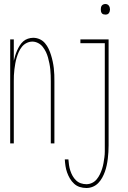

<svg xmlns="http://www.w3.org/2000/svg" viewBox="-20 -717 640 960"><path d="M31 0V-520H49V-413Q52 -426 56 -439Q60 -452 65.5 -464.5Q71 -477 78.5 -489Q86 -501 96 -510Q106 -519 119.5 -523.5Q133 -528 146 -528Q163 -528 178.5 -521Q194 -514 205 -501Q216 -488 223 -473Q230 -458 235 -442Q240 -426 243.5 -409.5Q247 -393 249 -376.5Q251 -360 251.5 -343.5Q252 -327 252 -310V0H234V-310Q234 -325 233.5 -340Q233 -355 231.5 -370Q230 -385 227 -400Q224 -415 220 -429.5Q216 -444 209.5 -457.5Q203 -471 193.5 -483Q184 -495 170 -502Q156 -509 142 -509Q127 -509 113 -502Q99 -495 89.5 -483Q80 -471 74 -457.5Q68 -444 63.5 -429.5Q59 -415 56.5 -400Q54 -385 52 -370Q50 -355 49.5 -340Q49 -325 49 -310V0ZM507 -644Q502 -644 497 -645.5Q492 -647 489 -651Q486 -655 485 -660Q484 -665 484 -670Q484 -675 485 -680Q486 -685 489 -689Q492 -693 497 -695Q502 -697 507 -697Q512 -697 516.5 -695Q521 -693 524 -689Q527 -685 528.5 -680Q530 -675 530 -670Q530 -665 528.5 -660Q527 -655 524 -651Q521 -647 516.5 -645.5Q512 -644 507 -644ZM412 223Q395 223 379 218Q363 213 350.5 201.5Q338 190 329.5 175.5Q321 161 315.5 145.5Q310 130 307.5 113.5Q305 97 304 80H322Q323 94 325 108Q327 122 331.5 136Q336 150 343 162.5Q350 175 360.5 185Q371 195 384.5 199.5Q398 204 412 204Q427 204 440.5 197.5Q454 191 463.5 179.5Q473 168 479.5 154.5Q486 141 490.5 127Q495 113 497.5 98.5Q500 84 502 69.5Q504 55 504 40Q504 25 504 10V-501H382V-520H523V10Q523 27 522 43.5Q521 60 519 76.5Q517 93 513.5 109.5Q510 126 504.5 141.5Q499 157 491 171.5Q483 186 471.5 198Q460 210 444.5 216.5Q429 223 412 223Z"/></svg>

Font: Iosevka Thin Extended
Style: Regular
Weight: 100
Width: 7
Monospace: yes
Designer: Belleve Invis
Foundry: Belleve Invis
Version: Version 32.5.0; ttfautohint (v1.8.4)